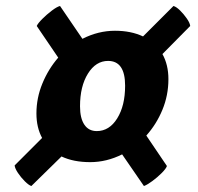

<svg xmlns="http://www.w3.org/2000/svg" viewBox="-20 -611 664 643"><path d="M85 12Q76 9 63 -4Q50 -17 40 -32Q30 -47 29 -57L121 -149Q102 -184 102 -231Q102 -283 122 -331.5Q142 -380 175 -418L103 -524Q107 -533 121.5 -547.5Q136 -562 153 -575Q170 -588 181 -591L256 -481Q309 -508 365 -508Q419 -508 459 -489L561 -591Q571 -588 583.5 -575.5Q596 -563 606 -548.5Q616 -534 617 -524L524 -430Q544 -394 544 -346Q544 -292 524 -243.5Q504 -195 470 -157L539 -55Q536 -46 521.5 -31.5Q507 -17 490 -4.5Q473 8 462 12L389 -94Q337 -68 282 -68Q226 -68 186 -87ZM304 -172Q346 -172 372.5 -214.5Q399 -257 399 -324Q399 -407 342 -407Q301 -407 274.5 -364.5Q248 -322 248 -255Q248 -215 262.5 -193.5Q277 -172 304 -172Z"/></svg>

Font: Petrona Black
Style: Italic
Weight: 900
Italic angle: -9°
Designer: Ringo R. Seeber
Foundry: Ringo R. Seeber
Version: Version 2.001; ttfautohint (v1.8.3)